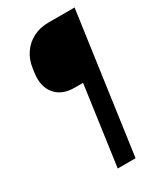

<svg xmlns="http://www.w3.org/2000/svg" viewBox="-220 -837 919 1073"><g transform="rotate(-30 239.0 -300.0)"><path d="M324 150H209L280.5 -361.5H225.5Q145.5 -361.5 104 -411Q62.5 -460.5 73 -541.5L77 -570Q84 -624 111.5 -664.5Q139 -705 182.5 -727.5Q226 -750 280 -750H450Z"/></g></svg>

Font: Mohave Light SemiBold
Style: Italic
Weight: 600
Italic angle: -8°
Version: Version 2.003